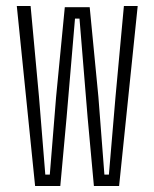

<svg xmlns="http://www.w3.org/2000/svg" viewBox="-20 -620 515 640"><path d="M97 0 36 -600H82L110 -297L131 -38H146L167 -297L196 -596H279L308 -297L328 -38H343L365 -297L393 -600H439L377 0H293L272 -229L245 -558H230L202 -229L181 0Z"/></svg>

Font: Big Shoulders Display Light
Style: Regular
Weight: 300
Designer: Patric King
Foundry: XO Type Co
Version: Version 1.000; ttfautohint (v1.8.2)